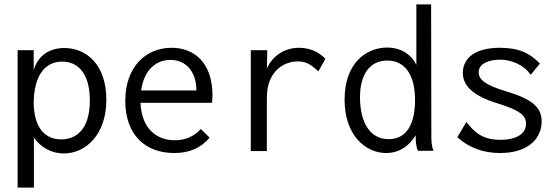

<svg xmlns="http://www.w3.org/2000/svg" viewBox="-20 -685 2540 872"><path d="M60 167H134V-60C165 -15 215 12 270 12C367 12 463 -71 463 -232C463 -391 373 -467 272 -467C208 -467 154 -436 133 -367V-457H60ZM258 -52C184 -52 136 -105 133 -213C133 -355 195 -409 269 -405C345 -401 388 -338 388 -229C388 -92 322 -52 258 -52Z M772 10C840 10 893 -13 932 -60L892 -99C861 -65 821 -48 774 -48C692 -48 623 -100 618 -218H943C944 -229 945 -240 945 -251C945 -400 863 -468 759 -468C643 -468 549 -382 549 -227C549 -74 638 10 772 10ZM621 -274C634 -370 691 -413 754 -413C825 -413 872 -359 872 -274Z M1119 1H1192V-242C1192 -357 1265 -406 1332 -406C1366 -406 1387 -397 1426 -361L1458 -418C1426 -451 1385 -468 1337 -468C1276 -468 1218 -434 1192 -373L1194 -457H1119Z M1734 10C1793 10 1839 -22 1868 -71C1868 -47 1868 -24 1878 0H1949C1939 -24 1939 -47 1939 -71L1938 -665H1871V-390C1848 -438 1801 -469 1738 -469C1645 -469 1545 -400 1545 -233C1545 -69 1641 10 1734 10ZM1745 -53C1660 -53 1615 -129 1615 -244C1615 -345 1658 -410 1739 -410C1827 -410 1865 -333 1865 -231C1865 -132 1833 -53 1745 -53Z M2251 10C2379 10 2440 -56 2440 -133C2440 -198 2397 -234 2283 -269C2179 -299 2154 -326 2154 -357C2154 -395 2198 -414 2252 -414C2302 -414 2361 -390 2390 -345L2432 -396C2387 -444 2335 -468 2250 -468C2139 -468 2082 -422 2082 -353C2082 -285 2149 -241 2254 -211C2339 -183 2369 -162 2369 -123C2369 -78 2326 -50 2253 -50C2168 -50 2133 -87 2098 -131L2057 -62C2109 -14 2175 10 2251 10Z"/></svg>

Font: Inconsolata
Style: Regular
Weight: 400
Monospace: yes
Designer: Raph Levien, Cyreal, Brenton Simpson
Foundry: Raph Levien, Cyreal, Google
Version: Version 3.100